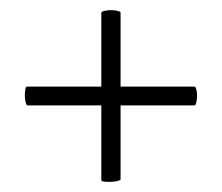

<svg xmlns="http://www.w3.org/2000/svg" viewBox="-20 -379 438 379"><path d="M369 -190Q369 -183 367.5 -177Q366 -171 364 -171H218V-25Q218 -23 211 -21.5Q204 -20 196 -20Q180 -20 180 -23V-171H34Q32 -171 30.5 -177.5Q29 -184 29 -191Q29 -197 30 -202.5Q31 -208 33 -208H180V-354Q180 -356 186 -357.5Q192 -359 199 -359Q206 -359 212 -357.5Q218 -356 218 -354V-208H364Q366 -208 367.5 -202.5Q369 -197 369 -190Z"/></svg>

Font: Cormorant Garamond Light
Style: Regular
Weight: 300
Designer: Christian Thalmann (Catharsis Fonts)
Version: Version 3.000